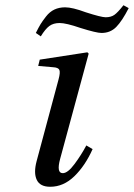

<svg xmlns="http://www.w3.org/2000/svg" viewBox="-20 -702 512 734"><path d="M120 -86 204 -399Q211 -425 207 -434.5Q203 -444 183 -445L126 -450L132 -474L314 -502L319 -497L210 -95Q195 -40 220 -40Q239 -40 265 -75Q291 -110 310 -146L334 -132Q306 -69 264.5 -28.5Q223 12 172 12Q133 12 120.5 -14.5Q108 -41 120 -86ZM117 -576Q128 -598 135 -609.5Q142 -621 156 -639Q170 -657 188 -665.5Q206 -674 229 -674Q257 -674 308 -655Q367 -636 384 -636Q404 -636 417 -645Q430 -654 452 -682L472 -671Q447 -622 424.5 -599Q402 -576 368 -576Q349 -576 288 -595Q233 -614 208 -614Q184 -614 168.5 -602.5Q153 -591 136 -563Z"/></svg>

Font: Heuristica
Style: Italic
Weight: 400
Italic angle: -13°
Version: Version 1.0.2